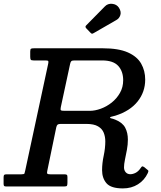

<svg xmlns="http://www.w3.org/2000/svg" viewBox="-58 -1012 872 1042"><path d="M744 -72.5Q726 -34 690.8 -11.8Q655.5 10.5 609 10.5Q544.5 10.5 520.2 -17.2Q496 -45 496 -88.5Q496 -126 504.8 -167Q513.5 -208 513.5 -244.5Q513.5 -270 505 -291.5Q496.5 -313 474.2 -326.2Q452 -339.5 410.5 -339.5H272Q259.5 -339.5 254.8 -335.8Q250 -332 247.5 -321.5L198.5 -84.5Q196 -73.5 198.5 -69.8Q201 -66 215.5 -66H291Q299.5 -66 303.8 -63.8Q308 -61.5 308 -52V-21Q308 -8.5 305.5 -4.2Q303 0 290.5 0H-24.5Q-33 0 -35.8 -3Q-38.5 -6 -38.5 -15V-48.5Q-38.5 -59.5 -35.5 -62.8Q-32.5 -66 -21.5 -66H57.5Q73 -66 74.8 -70.5Q76.5 -75 79 -87L203.5 -666Q206 -677.5 203.8 -680.8Q201.5 -684 187.5 -684H125Q112 -684 109 -688Q106 -692 106 -705V-732Q106 -745 110.2 -747.5Q114.5 -750 128 -750H499Q585.5 -750 636 -727.5Q686.5 -705 708.2 -666.5Q730 -628 730 -580Q730 -513 688.8 -461.2Q647.5 -409.5 569 -384.5Q554.5 -380 547 -378.8Q539.5 -377.5 539.5 -374Q539.5 -370.5 547 -369.2Q554.5 -368 569 -362Q607 -346.5 621.5 -319Q636 -291.5 636 -254.5Q636 -227.5 630.8 -199.2Q625.5 -171 620.2 -146Q615 -121 615 -103.5Q615 -88 624.2 -77.2Q633.5 -66.5 649.5 -66.5Q663 -66.5 678.2 -74.2Q693.5 -82 706 -101Q711 -108.5 714 -109.2Q717 -110 725.5 -104.5L738.5 -93.5Q746.5 -88 747.2 -85Q748 -82 744 -72.5ZM294 -410.5H429Q457.5 -410.5 489 -422Q520.5 -433.5 548 -455.2Q575.5 -477 593 -507.8Q610.5 -538.5 610.5 -576.5Q610.5 -625 583.5 -654.5Q556.5 -684 496 -684H347Q333.5 -684 329.2 -680.2Q325 -676.5 322.5 -665L272 -430.5Q269 -416.5 272.8 -413.5Q276.5 -410.5 294 -410.5ZM587.5 -970Q601 -948.5 595.2 -930.2Q589.5 -912 573 -903L451.5 -833Q445 -829 441.5 -829Q438 -829 432.5 -835L410 -858.5Q402 -867 410 -874.5L511 -977Q526.5 -993.5 550.8 -991.2Q575 -989 587.5 -970Z"/></svg>

Font: Besley* Medium
Style: Italic
Weight: 500
Italic angle: -13°
Designer: Owen Earl
Foundry: indestructible type*
Version: Version 3.000; ttfautohint (v1.8.3)